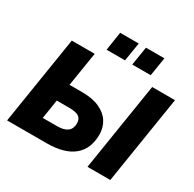

<svg xmlns="http://www.w3.org/2000/svg" viewBox="-193 -1127 1350 1334"><g transform="rotate(30 482.5 -460.0)"><path d="M25 0 137 -705H321L277 -431H378Q463 -431 519 -405Q575 -379 602.5 -335Q630 -291 630 -235Q630 -121 557 -60.5Q484 0 342 0ZM670 0 782 -705H965L853 0ZM231 -139H346Q456 -139 456 -224Q456 -259 433.5 -275.5Q411 -292 352 -292H255ZM584 -771 608 -920H756L732 -771ZM378 -771 401 -920H550L526 -771Z"/></g></svg>

Font: Nunito Sans Black
Style: Italic
Weight: 900
Italic angle: -9°
Designer: Vernon Adams
Foundry: Vernon Adams
Version: Version 3.006; ttfautohint (v1.8.3)